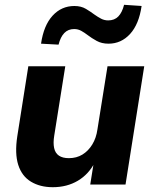

<svg xmlns="http://www.w3.org/2000/svg" viewBox="-20 -769 644 800"><path d="M200 11Q147 11 109 -12Q71 -35 56 -82Q41 -129 52 -201L98 -493H252L206 -204Q201 -174 205.5 -152.5Q210 -131 225.5 -120.5Q241 -110 267 -110Q299 -110 323.5 -125Q348 -140 364.5 -167Q381 -194 386 -230L428 -493H581L503 0H356L371 -94H376Q350 -43 304.5 -16Q259 11 200 11ZM224 -583 151 -587Q162 -663 199 -703.5Q236 -744 290 -744Q318 -744 338 -732Q358 -720 374 -708Q388 -698 401.5 -691Q415 -684 431 -684Q457 -684 473 -700.5Q489 -717 497 -749L570 -744Q559 -668 522 -627.5Q485 -587 432 -587Q404 -587 383 -598.5Q362 -610 345 -623Q332 -633 318.5 -640.5Q305 -648 289 -648Q264 -648 248 -631.5Q232 -615 224 -583Z"/></svg>

Font: Nunito Sans 11pt ExtraBold
Style: Italic
Weight: 800
Italic angle: -9°
Version: Version 3.101;gftools[0.9.27]